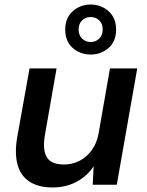

<svg xmlns="http://www.w3.org/2000/svg" viewBox="-20 -813 647 845"><path d="M212 12Q149 12 110 -13.5Q71 -39 57.5 -87.5Q44 -136 55 -205L110 -512H229L177 -215Q167 -153 186 -121Q205 -89 262 -89Q298 -89 329.5 -105Q361 -121 383.5 -151.5Q406 -182 414 -226L464 -512H584L494 0H388L392 -81Q364 -38 317 -13Q270 12 212 12ZM379 -573Q333 -573 300 -602Q267 -631 267 -683Q267 -734 300 -763.5Q333 -793 379 -793Q425 -793 458 -763.5Q491 -734 491 -683Q491 -631 458 -602Q425 -573 379 -573ZM379 -628Q401 -628 416.5 -643Q432 -658 432 -683Q432 -709 416.5 -723.5Q401 -738 379 -738Q357 -738 341.5 -723.5Q326 -709 326 -683Q326 -658 341.5 -643Q357 -628 379 -628Z"/></svg>

Font: DM Sans 12pt SemiBold
Style: Italic
Weight: 600
Italic angle: -10°
Version: Version 4.004;gftools[0.9.30]